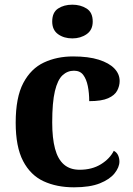

<svg xmlns="http://www.w3.org/2000/svg" viewBox="-20 -790 568 820"><path d="M296 10Q222 10 166 -16Q110 -42 78.5 -102.5Q47 -163 47 -266Q47 -374 79.5 -435.5Q112 -497 167.5 -523Q223 -549 292 -549Q358 -549 402 -535Q446 -521 468.5 -497.5Q491 -474 491 -444Q491 -423 480.5 -403Q470 -383 442 -370.5Q414 -358 361 -358Q361 -393 355 -422.5Q349 -452 335.5 -470Q322 -488 296 -488Q268 -488 247 -468.5Q226 -449 214.5 -401Q203 -353 203 -267Q203 -200 215 -155Q227 -110 253 -87.5Q279 -65 320 -65Q373 -65 411 -88.5Q449 -112 466 -146Q479 -139 484.5 -126.5Q490 -114 490 -100Q490 -76 469.5 -50Q449 -24 406.5 -7Q364 10 296 10ZM289 -626Q253 -626 228 -644Q203 -662 203 -698Q203 -737 228 -753.5Q253 -770 289 -770Q324 -770 350 -753.5Q376 -737 376 -698Q376 -662 350 -644Q324 -626 289 -626Z"/></svg>

Font: Noto Rashi Hebrew
Style: Bold
Weight: 700
Version: Version 1.006